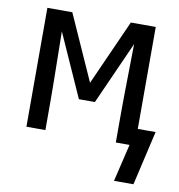

<svg xmlns="http://www.w3.org/2000/svg" viewBox="-78 -591 771 827"><g transform="rotate(10 307.5 -178.0)"><path d="M475 164 514 0H454V-104Q454 -186 455.5 -267.5Q457 -349 458 -431L335 -156H265L142 -431Q143 -349 144.5 -267.5Q146 -186 146 -104V0H63V-520H172L300 -234L428 -520H537V-74H615L560 164Z"/></g></svg>

Font: Bmono
Style: Regular
Weight: 400
Monospace: yes
Designer: Belleve Invis
Foundry: Belleve Invis
Version: Version 11.2.2; ttfautohint (v1.8.2)